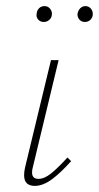

<svg xmlns="http://www.w3.org/2000/svg" viewBox="-20 -605 324 629"><path d="M59 -31Q59 -43 62 -56L147 -408H172L88 -59Q85 -49 85 -40Q85 -19 106 -19Q125 -19 147 -36.5Q169 -54 201 -89L213 -77Q177 -37 148.5 -16.5Q120 4 94 4Q59 4 59 -31ZM100 -560Q101 -571 108 -578Q115 -585 126 -585Q137 -585 144 -576.5Q151 -568 150 -557Q149 -546 141 -539.5Q133 -533 124 -533Q112 -533 105 -541Q98 -549 100 -560ZM234 -560Q236 -571 243 -578Q250 -585 260 -585Q270 -585 277 -577.5Q284 -570 284 -559Q284 -548 276.5 -540.5Q269 -533 258 -533Q247 -533 240 -541Q233 -549 234 -560Z"/></svg>

Font: Ysabeau Extralight
Style: Italic
Weight: 200
Italic angle: -12°
Designer: Christian Thalmann (Catharsis Fonts)
Version: Version 0.003